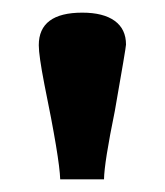

<svg xmlns="http://www.w3.org/2000/svg" viewBox="-20 -743 259 302"><path d="M74.7 -460.9Q73.7 -493.7 49.8 -610.4Q41 -655.8 41 -671.9Q41 -723.1 109.4 -723.1Q142.6 -723.1 160.4 -710.2Q178.2 -697.3 178.2 -672.9Q178.2 -668.5 160.6 -568.4Q144 -487.3 143.6 -460.9Z"/></svg>

Font: Elstob 18pt
Style: Bold
Weight: 700
Designer: Peter S. Baker
Version: Version 1.015